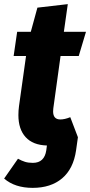

<svg xmlns="http://www.w3.org/2000/svg" viewBox="-47 -686 436 929"><path d="M211 -162Q210 -156 210 -147Q210 -108 245 -108Q266 -108 293 -119L330 -22L321 42Q308 131 253.5 177Q199 223 111 223Q25 223 -27 178L40 82Q58 92 74 97Q90 102 112 102Q168 102 177 41L180 18Q112 16 77 -22.5Q42 -61 42 -129Q42 -151 45 -173L79 -415H19L36 -532H102L134 -649L281 -666L262 -532H369L334 -415H246Z"/></svg>

Font: Fira Sans Condensed ExtraBold
Style: Italic
Weight: 800
Width: 3
Italic angle: -8°
Designer: bBox Type GmbH & Carrois Corporate GbR & Edenspiekermann AG
Foundry: bBox Type GmbH & Carrois Corporate GbR & Edenspiekermann AG
Version: Version 4.301